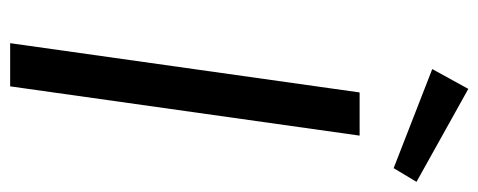

<svg xmlns="http://www.w3.org/2000/svg" viewBox="-302 -640 942 378"><g transform="rotate(90 169.0 -451.0)"><path d="M150 0H65L162 -688H247ZM338 -800 311 -755 116 -831 155 -902Z"/></g></svg>

Font: Fira Sans Book
Style: Italic
Weight: 350
Italic angle: -8°
Designer: bBox Type GmbH & Carrois Corporate GbR & Edenspiekermann AG
Foundry: bBox Type GmbH & Carrois Corporate GbR & Edenspiekermann AG
Version: Version 4.301